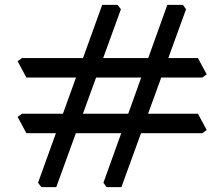

<svg xmlns="http://www.w3.org/2000/svg" viewBox="-20 -770 923 790"><path d="M400.5 -750H463.5L477.5 -732L211.5 0H150.5L136.5 -18ZM668.5 -750H732.5L745.5 -732L479.5 0H418.5L405.5 -18ZM830.5 -464 812.5 -451H88.5L52.5 -518L70.5 -531H794.5ZM830.5 -235 812.5 -222H88.5L52.5 -289L70.5 -302H794.5Z"/></svg>

Font: TMT Limkin
Style: Regular
Weight: 400
Designer: Gabriel Drozdov
Version: Version 1.000;Glyphs 3.1.2 (3151)